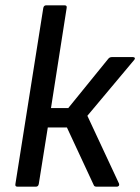

<svg xmlns="http://www.w3.org/2000/svg" viewBox="-20 -703 528 723"><path d="M481 -488Q486 -488 487.5 -484.5Q489 -481 485 -477L309 -267L428 -12Q430 -7 427.5 -3.5Q425 0 420 0H344Q335 0 333 -6L232 -223H160L126 -10Q124 0 115 0H46Q36 0 38 -10L143 -673Q145 -683 154 -683H223Q233 -683 231 -673L172 -296H237L388 -482Q393 -488 401 -488Z"/></svg>

Font: Sofia Sans Semi Condensed Medium
Style: Italic
Weight: 500
Italic angle: -9°
Version: Version 4.100